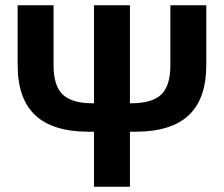

<svg xmlns="http://www.w3.org/2000/svg" viewBox="-20 -708 849 728"><path d="M472.7 -208.5V0H336.4V-208.5H316.9Q180.2 -208.5 113.5 -271.2Q46.9 -334 46.9 -461.9V-688H183.1V-460Q183.1 -383.3 217.5 -349.9Q252 -316.4 332 -316.4H336.4V-688H472.7V-316.4H477.1Q556.6 -316.4 591.3 -349.6Q626 -382.8 626 -460V-688H762.2V-461.9Q762.2 -334 695.8 -271.2Q629.4 -208.5 492.2 -208.5Z"/></svg>

Font: Arimo
Style: Bold
Weight: 700
Designer: Steve Matteson
Foundry: Monotype Imaging Inc.
Version: Version 1.33